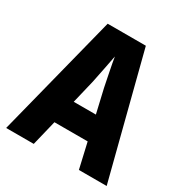

<svg xmlns="http://www.w3.org/2000/svg" viewBox="-166 -846 933 976"><g transform="rotate(30 300.0 -358.5)"><path d="M432 0H595L411 -717H187L5 0H167L203 -148H398ZM269 -425Q276 -460 286 -509Q296 -558 302 -591Q307 -559 317 -509.5Q327 -460 334 -425L366 -287H236Z"/></g></svg>

Font: Noto Sans Mono Extra
Style: Regular
Weight: 800
Designer: Monotype Design Team
Foundry: Monotype Imaging Inc.
Version: Version 1.900